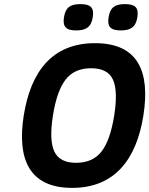

<svg xmlns="http://www.w3.org/2000/svg" viewBox="-20 -900 726 934"><path d="M442.3 -690C233.7 -690 129.3 -551.4 95.5 -338C61.9 -125.4 122.7 14 330.8 14C536 14 643.3 -122.1 677.5 -338C711.4 -552 651.7 -690 442.3 -690ZM535.5 -338C522.9 -258 502.3 -199.7 473.8 -163C445.3 -126.3 404.1 -108 350.1 -108C296.8 -108 261.5 -126.3 244.3 -163C227.1 -199.7 224.9 -258 237.5 -338C250.2 -418 270.8 -476.3 299.3 -513C327.7 -549.7 369 -568 423 -568C477 -568 512.4 -549.7 529.3 -513C546.1 -476.3 548.2 -418 535.5 -338ZM587.4 -880C538.6 -880 515.7 -863.4 508.2 -816C501 -770.2 518 -752 567.1 -752C615.1 -752 640.6 -767.8 648.2 -816C655.9 -864.3 636.6 -880 587.4 -880ZM370.4 -880C321.6 -880 298.7 -863.4 291.2 -816C284 -770.2 301 -752 350.1 -752C398.1 -752 423.6 -767.8 431.2 -816C438.9 -864.3 419.6 -880 370.4 -880Z"/></svg>

Font: Fog Sans
Style: It
Weight: 700
Foundry: Intel Corporation
Version: Version 1.00